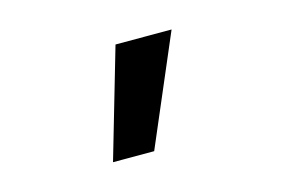

<svg xmlns="http://www.w3.org/2000/svg" viewBox="-50 -790 700 473"><g transform="rotate(-15 300.0 -554.0)"><path d="M188.5 -414.5 269.5 -693H412.5L293.5 -414.5Z"/></g></svg>

Font: Fira Code Light
Style: Bold
Weight: 700
Monospace: yes
Version: Version 5.002